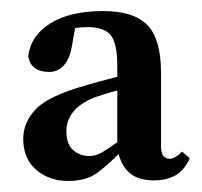

<svg xmlns="http://www.w3.org/2000/svg" viewBox="-20 -701 365 347"><path d="M271 -437Q271 -414 287 -414Q296 -414 309 -427L323 -415Q313 -393 297 -384Q281 -375 258 -375Q226 -375 210 -392.5Q194 -410 192 -439V-581Q192 -622 180.5 -637Q169 -652 138 -652Q127 -652 113 -650Q99 -648 80 -642L118 -663L110 -618Q106 -594 95 -582.5Q84 -571 69 -571Q36 -571 31 -599Q35 -636 70.5 -658.5Q106 -681 166 -681Q222 -681 246.5 -655.5Q271 -630 271 -570ZM100 -464Q100 -440 112.5 -429.5Q125 -419 141 -419Q153 -419 163.5 -425Q174 -431 195 -446L214 -459L221 -449L197 -425Q173 -401 154 -387.5Q135 -374 103 -374Q69 -374 45.5 -394Q22 -414 22 -450Q22 -480 45 -504Q68 -528 136 -547Q156 -553 183.5 -560Q211 -567 233 -573V-549Q212 -543 190 -537Q168 -531 151 -525Q124 -514 112 -498.5Q100 -483 100 -464Z"/></svg>

Font: Lisu Bosa Black
Style: Regular
Weight: 900
Designer: David Morse, Annie Olsen, Victor Gaultney, Frank Grießhammer (Latin)
Foundry: SIL International
Version: Version 2.000